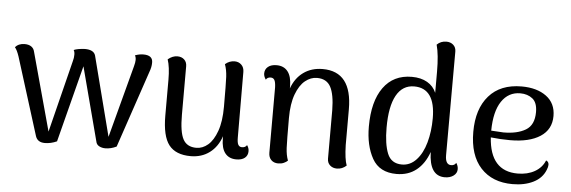

<svg xmlns="http://www.w3.org/2000/svg" viewBox="-48 -883 3120 1049"><g transform="rotate(5 1511.5 -358.5)"><path d="M173 -21 40 -446Q28 -482 16 -495Q34 -517 68 -517Q90 -517 104 -507.5Q118 -498 122 -480L239 -52L338 -448Q343 -465 343 -483Q343 -499 337 -508Q357 -517 398 -519Q447 -519 456 -488L568 -52L673 -448Q679 -470 679 -483Q679 -499 673 -508Q696 -517 719 -517Q771 -517 770 -476Q770 -452 760 -426L617 -3Q586 12 556 12Q537 12 522 4Q507 -4 504 -21L398 -424L290 -3Q257 12 224 12Q184 12 173 -21Z M1337 -40Q1337 -17 1320.5 -3.5Q1304 10 1274 10Q1234 10 1212.5 -17Q1191 -44 1191 -97V-110Q1171 -51 1127.5 -18.5Q1084 14 1024 14Q942 14 904.5 -34Q867 -82 867 -195V-391Q867 -461 853 -502Q878 -523 905 -523Q928 -523 942.5 -509.5Q957 -496 957 -473V-207Q957 -113 978 -73.5Q999 -34 1051 -34Q1085 -34 1114.5 -59Q1144 -84 1163 -137Q1182 -190 1182 -271Q1182 -396 1180 -434.5Q1178 -473 1167 -503Q1190 -523 1219 -523Q1241 -523 1256 -508.5Q1271 -494 1271 -469L1272 -110Q1272 -82 1278.5 -70.5Q1285 -59 1299 -59Q1318 -59 1326 -73Q1337 -58 1337 -40Z M1878 -9Q1855 12 1826 12Q1803 12 1788 -1.5Q1773 -15 1773 -38V-304Q1772 -390 1750 -431Q1728 -472 1675 -472Q1641 -472 1610.5 -447.5Q1580 -423 1560.5 -371Q1541 -319 1541 -240Q1541 -115 1543 -76Q1545 -37 1556 -8Q1548 0 1534.5 6Q1521 12 1504 12Q1480 12 1465.5 -2.5Q1451 -17 1451 -42V-401Q1450 -429 1443.5 -440.5Q1437 -452 1423 -452Q1404 -452 1397 -438Q1385 -455 1385 -471Q1385 -494 1402 -508Q1419 -522 1449 -522Q1489 -522 1510.5 -494.5Q1532 -467 1532 -414V-402Q1553 -460 1597 -491.5Q1641 -523 1702 -523Q1863 -523 1863 -316V-120Q1865 -43 1878 -9Z M2484 -42Q2484 -20 2465 -6Q2446 8 2417 8Q2332 8 2329 -123Q2306 -58 2261.5 -22.5Q2217 13 2153 13Q2059 13 2019.5 -57.5Q1980 -128 1980 -232Q1980 -370 2035 -446.5Q2090 -523 2191 -523Q2241 -523 2275.5 -503Q2310 -483 2325 -447V-563Q2325 -656 2310 -710Q2331 -731 2362 -731Q2385 -731 2400 -717.5Q2415 -704 2415 -681L2414 -113Q2414 -61 2446 -61Q2465 -61 2473 -76Q2484 -60 2484 -42ZM2324 -307Q2324 -472 2208 -472Q2144 -472 2110.5 -411.5Q2077 -351 2077 -235Q2077 -145 2098 -93Q2119 -41 2178 -41Q2223 -41 2256.5 -77Q2290 -113 2307 -174Q2324 -235 2324 -307Z M2976 -109Q2976 -98 2969 -81Q2951 -35 2903 -11Q2855 13 2789 13Q2678 13 2614.5 -56Q2551 -125 2551 -253Q2551 -379 2614 -451Q2677 -523 2793 -523Q2877 -523 2928.5 -485Q2980 -447 2980 -377Q2980 -303 2920 -264Q2860 -225 2755 -225Q2702 -225 2649 -231Q2661 -47 2812 -47Q2866 -47 2905.5 -69.5Q2945 -92 2961 -132Q2976 -126 2976 -109ZM2648 -268Q2669 -266 2715 -264Q2791 -264 2837 -291.5Q2883 -319 2883 -390Q2883 -442 2856 -463.5Q2829 -485 2789 -485Q2724 -485 2686.5 -429Q2649 -373 2648 -268Z"/></g></svg>

Font: Arima Madurai Medium
Style: Regular
Weight: 500
Designer: Joana Correia and Natanael Gama
Foundry: NDISCOVER
Version: Version 1.020